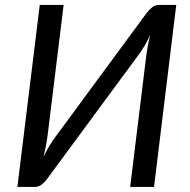

<svg xmlns="http://www.w3.org/2000/svg" viewBox="-20 -736 750 756"><path d="M674 -716.5 586.5 0H492.5L554.5 -505Q557 -526 561 -549Q565 -572 571.5 -598Q561 -575.5 549.5 -556.2Q538 -537 527 -522L164 -29.5Q156 -18.5 144 -9.2Q132 0 117.5 0H48.5L136.5 -716.5H230.5L168.5 -211.5Q166 -190.5 162 -167.8Q158 -145 151.5 -119.5Q174 -164 196 -194L559 -687Q567.5 -698 579.2 -707.2Q591 -716.5 604.5 -716.5Z"/></svg>

Font: Lato 2
Style: Italic
Weight: 400
Italic angle: -7°
Designer: Lukasz Dziedzic with Adam Twardoch and Botio Nikoltchev
Foundry: tyPoland Lukasz Dziedzic
Version: Version 2.015; 2015-08-06; http://www.latofonts.com/